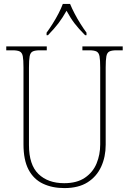

<svg xmlns="http://www.w3.org/2000/svg" viewBox="-20 -951 661 981"><path d="M309 10Q247 10 199.5 -12.5Q152 -35 126 -84Q100 -133 100 -214V-607Q100 -645 96.5 -663.5Q93 -682 81 -688Q69 -694 44 -694H12V-714H219V-694H184Q159 -694 147 -688Q135 -682 131.5 -663.5Q128 -645 128 -606V-210Q128 -109 176.5 -62Q225 -15 308 -15Q373 -15 414 -43Q455 -71 473.5 -116Q492 -161 492 -213V-606Q492 -645 488.5 -663.5Q485 -682 473 -688Q461 -694 436 -694H401V-714H607V-694H576Q551 -694 539 -688Q527 -682 523.5 -663.5Q520 -645 520 -606V-211Q520 -150 497 -99.5Q474 -49 427.5 -19.5Q381 10 309 10ZM218 -784Q232 -803 248.5 -829Q265 -855 279 -882Q293 -909 301 -931H338Q347 -909 361 -882Q375 -855 391.5 -829Q408 -803 422 -784V-771H415Q381 -805 360.5 -832Q340 -859 320 -896Q299 -859 278.5 -832Q258 -805 225 -771H218Z"/></svg>

Font: Noto Serif Tamil SemiCondensed Thin
Style: Italic
Weight: 100
Width: 4
Italic angle: -12°
Designer: Indian Type Foundry, Tom Grace, and the Monotype Design Team
Foundry: Monotype Imaging Inc.
Version: Version 2.003; ttfautohint (v1.8.4.7-5d5b)